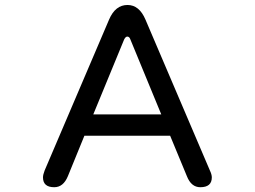

<svg xmlns="http://www.w3.org/2000/svg" viewBox="-20 -742 1040 783"><path d="M256.8 -23.4Q238.3 21.5 201.2 21.5Q155.3 21.5 155.3 -18.6Q155.3 -29.3 162.1 -46.9L424.8 -662.1Q450.2 -721.7 500 -721.7Q547.9 -721.7 573.2 -662.1L835.9 -46.9Q843.8 -30.3 843.8 -18.6Q843.8 21.5 796.9 21.5Q759.8 21.5 742.2 -23.4L673.8 -188.5H324.2ZM511.7 -581.1Q507.8 -592.8 499 -592.8Q492.2 -592.8 486.3 -581.1L360.4 -275.4H637.7Z"/></svg>

Font: jf-openhuninn-1.0
Style: Regular
Weight: 400
Designer: [Kosugi Maru]
      Designed by Motoya company      

      [Varela Round]
      Joe Prince(Latin component); Avraham Co
Foundry: justfont CO.,LTD.
Version: 1.0